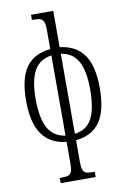

<svg xmlns="http://www.w3.org/2000/svg" viewBox="-106 -821 740 1124"><g transform="rotate(-10 264.0 -259.5)"><path d="M161 210H173Q199 210 212.5 205Q226 200 231.5 184Q237 168 237 135V9Q141 -1 93 -69Q45 -137 45 -269Q45 -401 92 -467Q139 -533 237 -543V-656Q237 -688 231 -703.5Q225 -719 212 -724Q199 -729 173 -729H161V-760H293V-544Q389 -533 436 -466Q483 -399 483 -269Q483 -136 437 -68.5Q391 -1 293 9V135Q293 168 298.5 184Q304 200 317 205Q330 210 357 210H369V241H161ZM237 -505Q165 -494 133.5 -436.5Q102 -379 102 -269Q102 -157 133.5 -98Q165 -39 237 -28ZM426 -269Q426 -379 395 -436.5Q364 -494 293 -505V-29Q365 -39 395.5 -97.5Q426 -156 426 -269Z"/></g></svg>

Font: Noto Serif CondLight
Style: Regular
Weight: 300
Width: 3
Designer: Monotype Design Team
Foundry: Monotype Imaging Inc.
Version: Version 1.001